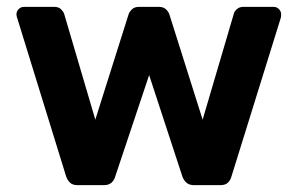

<svg xmlns="http://www.w3.org/2000/svg" viewBox="-20 -540 869 560"><path d="M206 0Q192 0 184.5 -7Q177 -14 173 -25L30 -488Q28 -493 28 -498Q28 -507 34.5 -513.5Q41 -520 50 -520H138Q151 -520 158 -513Q165 -506 167 -500L258 -191L355 -498Q357 -505 364.5 -512.5Q372 -520 386 -520H443Q457 -520 464.5 -512.5Q472 -505 474 -498L571 -191L662 -500Q663 -506 670.5 -513Q678 -520 690 -520H778Q787 -520 793.5 -513.5Q800 -507 800 -498Q800 -493 799 -488L655 -25Q652 -14 644.5 -7Q637 0 623 0H546Q532 0 524 -7Q516 -14 512 -25L415 -321L316 -25Q313 -14 305 -7Q297 0 283 0Z"/></svg>

Font: Rubik Light SemiBold
Style: Regular
Weight: 600
Version: Version 2.300;gftools[0.9.30]